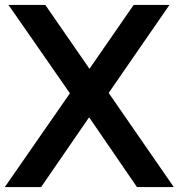

<svg xmlns="http://www.w3.org/2000/svg" viewBox="-28 -760 726 780"><path d="M528.5 0 334 -283.5 256 -381 6.5 -740H156L335.5 -480.5L413.5 -382.5L678 0ZM-8.5 0 256 -381 335.5 -480.5 515 -740H660.5L413.5 -382.5L334 -283.5L139 0Z"/></svg>

Font: Encode Sans SC Condensed Thin SemiBold
Style: Regular
Weight: 600
Version: Version 3.002